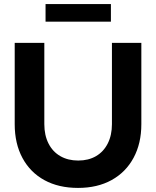

<svg xmlns="http://www.w3.org/2000/svg" viewBox="-20 -910 765 940"><path d="M362 10Q267 10 197.5 -28Q128 -66 90 -136.5Q52 -207 52 -302V-700H197V-302Q197 -248 217.5 -207.5Q238 -167 275.5 -145.5Q313 -124 363 -124Q413 -124 450 -145.5Q487 -167 507.5 -207.5Q528 -248 528 -302V-700H672V-302Q672 -208 634 -137.5Q596 -67 526.5 -28.5Q457 10 362 10ZM203 -804V-890H523V-804Z"/></svg>

Font: Red Hat Display ExtraBold
Style: Regular
Weight: 800
Designer: Pentagram, MCKL
Foundry: Pentagram, MCKL
Version: Version 1.023